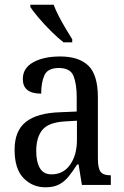

<svg xmlns="http://www.w3.org/2000/svg" viewBox="-20 -786 527 816"><path d="M173 10Q118 10 80 -29Q42 -68 42 -150Q42 -230 90 -268Q138 -306 236 -309L306 -312V-373Q306 -429 292.5 -463Q279 -497 230 -497Q183 -497 169 -466.5Q155 -436 155 -388Q77 -388 77 -450Q77 -497 121.5 -521.5Q166 -546 236 -546Q315 -546 355.5 -507Q396 -468 396 -372V-113Q396 -71 407.5 -56Q419 -41 448 -41H451V0H328L314 -87H308Q290 -59 272.5 -37Q255 -15 232 -2.5Q209 10 173 10ZM199 -45Q249 -45 278 -86Q307 -127 307 -191V-273L256 -270Q187 -266 160.5 -234.5Q134 -203 134 -144Q134 -98 149.5 -71.5Q165 -45 199 -45ZM250 -606Q227 -624 198 -652.5Q169 -681 144.5 -710Q120 -739 109 -756V-766H208Q216 -744 230 -717Q244 -690 259.5 -664Q275 -638 287 -619V-606Z"/></svg>

Font: Noto Serif Ethiopic Condensed
Style: Regular
Weight: 400
Width: 3
Designer: Monotype Design Team
Foundry: Monotype Imaging Inc.
Version: Version 2.102; ttfautohint (v1.8.4.7-5d5b)